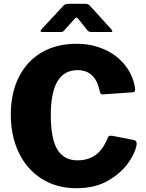

<svg xmlns="http://www.w3.org/2000/svg" viewBox="-20 -983 771 1013"><path d="M691 -527 693 -510Q693 -502 690 -499.5Q687 -497 679 -496L523 -485Q514 -485 511.5 -488.5Q509 -492 506 -503Q483 -613 389 -613Q248 -613 248 -376Q248 -250 283 -193.5Q318 -137 389 -137Q445 -137 484.5 -165.5Q524 -194 550 -259Q553 -267 565 -267Q571 -267 575 -266L688 -244Q694 -242 697.5 -238Q701 -234 701 -224Q701 -218 700 -214Q692 -174 655.5 -122Q619 -70 550.5 -30Q482 10 383 10Q279 10 200.5 -39.5Q122 -89 79.5 -177Q37 -265 37 -379Q37 -492 79.5 -576.5Q122 -661 200 -706.5Q278 -752 384 -752Q463 -752 529 -723Q595 -694 637 -642.5Q679 -591 691 -527ZM399 -876Q394 -882 390 -886Q386 -890 383 -890Q378 -890 367 -876L318 -822Q313 -816 309 -815Q305 -814 294 -814H203Q194 -814 194 -819Q194 -822 201 -831L311 -949Q317 -957 324.5 -960Q332 -963 345 -963H430Q446 -963 456 -951L565 -831Q573 -821 573 -818Q573 -814 564 -814H467Q457 -814 452 -815.5Q447 -817 442 -822Z"/></svg>

Font: Libre Franklin ExtraBold
Style: Regular
Weight: 800
Designer: Pablo Impallari, Rodrigo Fuenzalida
Foundry: Impallari Type
Version: Version 1.002; ttfautohint (v1.5)